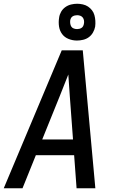

<svg xmlns="http://www.w3.org/2000/svg" viewBox="-20 -1003 640 1023"><path d="M0 0 309 -735H421L488 0H388L375 -176H171L100 0ZM205 -260H369L352 -490Q350 -519 348 -548Q346 -577 344 -606Q332 -577 321 -548Q310 -519 298 -490ZM390 -787Q367 -787 345.5 -795.5Q324 -804 311 -821.5Q298 -839 294.5 -862Q291 -885 295 -909Q297 -925 305.5 -940Q314 -955 328 -965Q342 -975 358.5 -979Q375 -983 391 -983Q406 -983 421.5 -979.5Q437 -976 449 -968Q461 -960 470 -948.5Q479 -937 483 -922.5Q487 -908 488 -892.5Q489 -877 487 -861Q484 -845 475.5 -830Q467 -815 453.5 -805Q440 -795 423 -791Q406 -787 390 -787ZM391 -848Q397 -848 403 -849.5Q409 -851 414.5 -854.5Q420 -858 423 -864Q426 -870 427 -876Q429 -885 427.5 -894Q426 -903 421 -909.5Q416 -916 408 -919Q400 -922 391 -922Q385 -922 378.5 -920.5Q372 -919 366.5 -915.5Q361 -912 358 -906Q355 -900 354 -894Q353 -885 354.5 -876Q356 -867 360.5 -860.5Q365 -854 373.5 -851Q382 -848 391 -848Z"/></svg>

Font: Iosevka Medium Extended
Style: Italic
Weight: 500
Width: 7
Italic angle: -9°
Monospace: yes
Designer: Belleve Invis
Foundry: Belleve Invis
Version: Version 32.5.0; ttfautohint (v1.8.4)